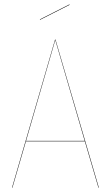

<svg xmlns="http://www.w3.org/2000/svg" viewBox="-20 -862 509 882"><path d="M299.8 -839.8 164.1 -771 163.1 -772.9 298.8 -841.8ZM432.1 0 369.6 -212.9H99.1L37.1 0H35.2L232.9 -680.2H234.9L434.1 0ZM99.6 -214.8H369.1L233.9 -678.2Z"/></svg>

Font: Fira Sans Compressed Two
Style: Regular
Weight: 100
Width: 1
Designer: Carrois Corporate & Edenspiekermann AG
Foundry: Carrois Corporate GbR & Edenspiekermann AG
Version: Version 4.203;PS 004.203;hotconv 1.0.88;makeotf.lib2.5.64775